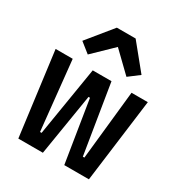

<svg xmlns="http://www.w3.org/2000/svg" viewBox="-182 -904 964 1029"><g transform="rotate(30 300.0 -389.5)"><path d="M81.7 0H233.7L295.8 -381.4H305L366.1 0H518.5L585.2 -516H484.4L439.3 -88.8H429.7L360.4 -516H244.3L174.4 -88.8H164.8L120.4 -516H14.6ZM116.8 -625.4 178.6 -576.3 298.3 -692.1 418 -576.3 483 -625.4 358 -778.8H241.8Z"/></g></svg>

Font: Margiela Mono SemiBold
Style: Regular
Weight: 600
Designer: Mike Abbink, Paul van der Laan, Pieter van Rosmalen
Foundry: Bold Monday
Version: Version 2.003 2021